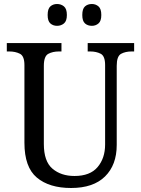

<svg xmlns="http://www.w3.org/2000/svg" viewBox="-20 -929 704 959"><path d="M335 10Q226 10 164 -42Q102 -94 102 -216V-604Q102 -649 79.5 -660.5Q57 -672 26 -672H14V-714H287V-672H275Q243 -672 221 -660Q199 -648 199 -600V-210Q199 -123 242 -86.5Q285 -50 352 -50Q430 -50 467.5 -94.5Q505 -139 505 -207V-604Q505 -649 483 -660.5Q461 -672 430 -672H418V-714H650V-672H638Q606 -672 584.5 -660Q563 -648 563 -600V-205Q563 -105 504.5 -47.5Q446 10 335 10ZM439 -800Q418 -800 404.5 -812Q391 -824 391 -854Q391 -885 404.5 -897Q418 -909 439 -909Q458 -909 472 -897Q486 -885 486 -854Q486 -824 472 -812Q458 -800 439 -800ZM265 -800Q245 -800 231.5 -812Q218 -824 218 -854Q218 -885 231.5 -897Q245 -909 265 -909Q285 -909 299.5 -897Q314 -885 314 -854Q314 -824 299.5 -812Q285 -800 265 -800Z"/></svg>

Font: Noto Serif SemiCondensed
Style: Regular
Weight: 400
Width: 4
Designer: Monotype Design Team
Foundry: Monotype Imaging Inc.
Version: Version 2.013